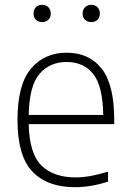

<svg xmlns="http://www.w3.org/2000/svg" viewBox="-20 -767 538 796"><path d="M290 9Q176 9 114.2 -55.8Q52.5 -120.5 52.5 -270.5Q52.5 -416.5 108.5 -482.5Q164.5 -548.5 256.5 -548.5Q349 -548.5 401.2 -482.8Q453.5 -417 453.5 -270V-252.5H99Q101.5 -131 151.5 -81.2Q201.5 -31.5 294 -31.5Q351.5 -31.5 428 -55.5V-14Q390.5 -2 357 3.5Q323.5 9 290 9ZM256.5 -510Q186.5 -510 144 -461Q101.5 -412 99 -290.5H408Q406 -411.5 366 -460.8Q326 -510 256.5 -510ZM358.5 -675.5Q342.5 -675.5 332.5 -685Q322.5 -694.5 322.5 -711Q322.5 -727 332.5 -737Q342.5 -747 358.5 -747Q374.5 -747 384.2 -737Q394 -727 394 -711Q394 -694.5 384.2 -685Q374.5 -675.5 358.5 -675.5ZM154.5 -675.5Q138.5 -675.5 128.8 -685Q119 -694.5 119 -711Q119 -727 128.8 -737Q138.5 -747 154.5 -747Q170.5 -747 180.5 -737Q190.5 -727 190.5 -711Q190.5 -694.5 180.5 -685Q170.5 -675.5 154.5 -675.5Z"/></svg>

Font: Encode Sans XLt
Style: Regular
Weight: 200
Designer: Multiple Designers
Foundry: Impallari Type
Version: Version 3.002; ttfautohint (v1.8.3) -l 8 -r 50 -G 200 -x 14 